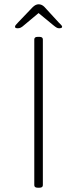

<svg xmlns="http://www.w3.org/2000/svg" viewBox="-20 -874 360 896"><path d="M156 2Q140 2 140 -10V-690Q140 -702 156 -702H164Q180 -702 180 -690V-10Q180 2 164 2ZM63 -742Q50 -742 50 -749Q50 -754 55 -759Q60 -764 65 -770L132 -840Q146 -854 160 -854Q175 -854 187 -842L254 -769Q259 -764 264.5 -758.5Q270 -753 270 -749Q270 -745 265.5 -743.5Q261 -742 256 -742Q250 -742 244.5 -745Q239 -748 228 -757L160 -813L93 -757Q83 -748 76.5 -745Q70 -742 63 -742Z"/></svg>

Font: Asap Expanded Thin
Style: Regular
Weight: 100
Width: 7
Designer: Pablo Cosgaya
Foundry: Omnibus-Type
Version: Version 3.001; ttfautohint (v1.8.4.7-5d5b)